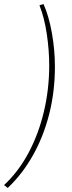

<svg xmlns="http://www.w3.org/2000/svg" viewBox="-74 -750 356 944"><path d="M-36 174 -54 160Q17 94 66.5 1Q116 -92 142 -202Q168 -312 168 -428Q168 -503 156 -583.5Q144 -664 120 -724L140 -730Q166 -672 181 -588.5Q196 -505 196 -422Q196 -300 168 -189.5Q140 -79 88 13.5Q36 106 -36 174Z"/></svg>

Font: Source Sans 3 ExtraLight
Style: Italic
Weight: 250
Italic angle: -11°
Designer: Paul D. Hunt
Foundry: Adobe
Version: Version 3.046;hotconv 1.0.118;makeotfexe 2.5.65603